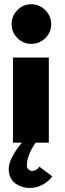

<svg xmlns="http://www.w3.org/2000/svg" viewBox="-20 -688 312 926"><path d="M36 -571.5Q36 -611 63.8 -639.2Q91.5 -667.5 131 -667.5Q170 -667.5 198.5 -639Q227 -610.5 227 -571.5Q227 -532.5 198.8 -504.5Q170.5 -476.5 131 -476.5Q91.5 -476.5 63.8 -504.5Q36 -532.5 36 -571.5ZM42.5 0V-410.5H215.5V0H152.5Q136 21 122.8 52Q109.5 83 109.5 111Q109.5 121.5 117.8 129Q126 136.5 134 136.5Q145.5 136.5 155.2 130.2Q165 124 170 116L232 162.5Q218.5 183.5 188.5 201Q158.5 218.5 122.5 218.5Q105.5 218.5 89 213.8Q72.5 209 56.8 198.8Q41 188.5 31.5 169.8Q22 151 22 126.5Q22 100.5 40.5 66Q59 31.5 85.5 0Z"/></svg>

Font: League Spartan ExtraBold
Style: Regular
Weight: 800
Foundry: The League of Moveable Type
Version: Version 2.002